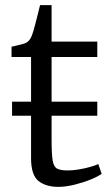

<svg xmlns="http://www.w3.org/2000/svg" viewBox="-20 -717 425 748"><path d="M359 -321V-266H27V-321ZM208 11Q158.5 11 129.8 -12Q101 -35 101 -101V-495H25V-535Q34 -537 46 -539.8Q58 -542.5 68.5 -545.5Q79 -548.5 83 -551Q88.5 -554.5 92.2 -558.5Q96 -562.5 99.2 -568.2Q102.5 -574 105.5 -582.5Q110 -594.5 116.2 -618.5Q122.5 -642.5 128.2 -665.2Q134 -688 136 -697H181V-555H359V-495H181V-172Q181 -116.5 185.2 -91.5Q189.5 -66.5 203 -59.8Q216.5 -53 244 -53Q264.5 -53 288 -57Q311.5 -61 331.8 -66.8Q352 -72.5 363 -78L376 -40Q361.5 -29 332.2 -17.2Q303 -5.5 269.2 2.8Q235.5 11 208 11Z"/></svg>

Font: Merriweather 7pt Light
Style: Regular
Weight: 300
Designer: Eben Sorkin
Foundry: Eben Sorkin
Version: Version 2.200;gftools[0.9.31]